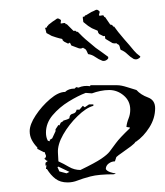

<svg xmlns="http://www.w3.org/2000/svg" viewBox="-20 -404 344 401"><path d="M121 -23Q106 -23 96 -30.5Q86 -38 78 -51H76L77 -59L75 -58V-64L80 -68H78L72 -73H74L76 -77V-79L74 -84V-86H72L58 -93V-96Q51 -103 46.5 -111.5Q42 -120 42 -130Q42 -144 54.5 -163Q67 -182 84.5 -197Q102 -212 116 -212Q123 -219 136 -219L139 -222L144 -221Q155 -226 168 -224L169 -226H225Q233 -226 245.5 -222Q258 -218 265 -216Q274 -206 289 -200.5Q304 -195 304 -178Q304 -157 292 -138Q280 -119 264 -108H263Q262 -105 253.5 -98.5Q245 -92 235.5 -85.5Q226 -79 223 -76L220 -67Q213 -67 207 -62.5Q201 -58 201 -51Q203 -47 210 -44.5Q217 -42 222 -42L218 -40Q186 -40 169 -35.5Q152 -31 142 -27Q132 -23 121 -23ZM148 -49Q179 -64 191.5 -72.5Q204 -81 209 -87.5Q214 -94 222 -105Q230 -116 251 -136V-138Q247 -138 244 -139Q245 -148 248.5 -156.5Q252 -165 252 -175Q252 -193 238.5 -204.5Q225 -216 208 -216Q199 -216 189.5 -214Q180 -212 172 -209L159 -210Q143 -204 123.5 -192Q104 -180 90 -163.5Q76 -147 76 -127Q76 -117 80 -110L84 -109V-112L89 -115L96 -130V-134L102 -143L104 -142L107 -148L112 -151V-152Q115 -153 118.5 -154Q122 -155 125 -157Q125 -165 132 -166.5Q139 -168 140 -175H146L153 -183L157 -180L166 -186H175V-183Q160 -179 142 -161.5Q124 -144 112 -123Q100 -102 101 -85L102 -67Q113 -62 124 -55.5Q135 -49 148 -49ZM119 -42 125 -45 102 -56 100 -55 104 -46ZM259 -281Q252 -285 246 -291Q240 -297 232 -300Q231 -302 230 -306.5Q229 -311 225 -312Q224 -314 221.5 -313.5Q219 -313 215 -314L200 -323L199 -329Q196 -328 195 -329L187 -333Q184 -337 184.5 -338.5Q185 -340 179 -342L172 -345L164 -350L154 -358L153 -366V-369H155L157 -370Q157 -372 158.5 -372Q160 -372 161 -373L171 -379Q176 -381 179.5 -383Q183 -385 187 -381Q189 -380 187.5 -376Q186 -372 188 -371L194 -372Q197 -372 197 -370L198 -368L199 -369L210 -353Q211 -352 214 -352L217 -348L218 -349L227 -337Q231 -332 239.5 -322Q248 -312 250 -310Q255 -304 260 -298Q265 -292 272 -287Q273 -287 273 -285Q272 -283 268 -281Q264 -279 259 -281ZM194 -277Q186 -280 179 -285Q172 -290 164 -291Q163 -293 161 -297.5Q159 -302 155 -303Q154 -305 151.5 -303.5Q149 -302 145 -303L129 -309L126 -315Q123 -313 122 -313L114 -317Q110 -320 110.5 -321.5Q111 -323 104 -324L97 -326L88 -329L77 -335L75 -343L74 -346H76L78 -347Q78 -349 79.5 -350Q81 -351 81 -352L90 -359Q95 -362 98 -364.5Q101 -367 106 -363Q108 -363 107 -358.5Q106 -354 108 -355L114 -356Q117 -356 117 -354L118 -353L119 -354L133 -340Q134 -339 135 -339.5Q136 -340 137 -340L141 -337L142 -338L152 -328Q157 -323 167.5 -314.5Q178 -306 180 -304Q186 -300 192 -295.5Q198 -291 205 -286Q206 -286 206 -284Q207 -282 203 -279Q199 -276 194 -277Z"/></svg>

Font: Kolker Brush
Style: Regular
Weight: 400
Designer: Robert E. Leuschke
Foundry: Robert E. Leuschke
Version: Version 1.010; ttfautohint (v1.8.3)